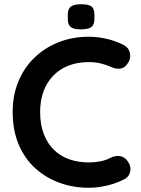

<svg xmlns="http://www.w3.org/2000/svg" viewBox="-20 -879 667 909"><path d="M565 -666Q591 -653 595.5 -625Q600 -597 581 -574Q568 -556 547.5 -554Q527 -552 506 -562Q482 -573 455.5 -579Q429 -585 400 -585Q346 -585 303.5 -568Q261 -551 231 -519.5Q201 -488 185.5 -445Q170 -402 170 -350Q170 -289 187.5 -244Q205 -199 236 -169Q267 -139 309 -124.5Q351 -110 400 -110Q427 -110 454 -115Q481 -120 506 -133Q527 -143 547.5 -140Q568 -137 582 -119Q602 -94 596.5 -67.5Q591 -41 566 -29Q540 -16 512.5 -7.5Q485 1 457 5.5Q429 10 400 10Q328 10 263.5 -13Q199 -36 148.5 -81Q98 -126 69 -193.5Q40 -261 40 -350Q40 -427 66.5 -492Q93 -557 141.5 -604.5Q190 -652 256 -678.5Q322 -705 400 -705Q444 -705 486 -695Q528 -685 565 -666ZM362 -740Q329 -740 315 -751Q301 -762 301 -790V-809Q301 -838 316.5 -848.5Q332 -859 363 -859Q399 -859 413 -848.5Q427 -838 427 -809V-790Q427 -761 412 -750.5Q397 -740 362 -740Z"/></svg>

Font: Quicksand Light
Style: Bold
Weight: 700
Version: Version 3.004